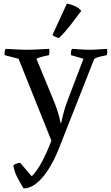

<svg xmlns="http://www.w3.org/2000/svg" viewBox="-20 -776 615 1065"><path d="M111 269Q94 243 76.5 209Q59 175 54 141Q60 136 71.5 131.5Q83 127 92 127L156 202Q183 176 211.5 123.5Q240 71 265 4L83 -450L6 -470Q3 -489 11 -505Q38 -504 69.5 -502Q101 -500 129 -500Q158 -500 191.5 -502Q225 -504 253 -505Q256 -486 251 -470Q233 -466 215.5 -462Q198 -458 182 -450L265 -249Q270 -237 280 -212.5Q290 -188 300 -157Q310 -126 316 -94H319Q325 -117 332 -147.5Q339 -178 358 -227L443 -450L374 -470Q371 -489 379 -505Q406 -504 427.5 -502Q449 -500 477 -500Q506 -500 526 -502Q546 -504 574 -505Q577 -486 572 -470Q554 -466 535.5 -462Q517 -458 503 -450L307 47Q281 113 249 163Q217 213 182 241Q147 269 111 269ZM351 -756Q374 -752 395 -742.5Q416 -733 431 -716Q400 -674 370 -635.5Q340 -597 307 -565Q298 -567 288.5 -571Q279 -575 271 -582Z"/></svg>

Font: Alike
Style: Regular
Weight: 400
Designer: Sveta Sebyakina
Foundry: Cyreal (www.cyreal.org)
Version: Version 1.301; ttfautohint (v1.8.4.7-5d5b)